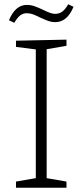

<svg xmlns="http://www.w3.org/2000/svg" viewBox="-20 -881 386 901"><path d="M292 -695V-666L199 -650V-45L292 -29V0H55V-29L148 -45V-649L55 -661V-690ZM22 -786Q52 -858 106 -858Q124 -858 141.5 -852Q159 -846 182 -835Q202 -825 215 -820.5Q228 -816 239 -816Q257 -816 271.5 -826Q286 -836 300 -861L325 -849Q309 -811 287.5 -794Q266 -777 239 -777Q223 -777 208.5 -782Q194 -787 170 -798Q150 -808 135.5 -813.5Q121 -819 106 -819Q88 -819 74.5 -808.5Q61 -798 47 -774Z"/></svg>

Font: Bitter Pro Light
Style: Regular
Weight: 300
Designer: Sol Matas, and Bitter project Authors
Foundry: Sol Matas
Version: Version 1.010